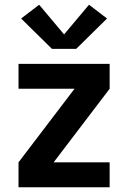

<svg xmlns="http://www.w3.org/2000/svg" viewBox="-20 -789 540 809"><path d="M58 0V-105L294 -415H58V-520H442V-415L206 -105H442V0ZM199 -583 69 -711 145 -769 250 -644 355 -769 431 -711 301 -583Z"/></svg>

Font: Iosevka SS04 Extrabold
Style: Regular
Weight: 800
Monospace: yes
Designer: Belleve Invis
Foundry: Belleve Invis
Version: Version 19.0.0; ttfautohint (v1.8.4)